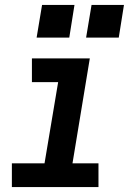

<svg xmlns="http://www.w3.org/2000/svg" viewBox="-20 -756 540 776"><path d="M28 0V-96H160L215 -424H109V-520H343L273 -96H378V0ZM460 -604H328L350 -736H481ZM260 -604H128L150 -736H281Z"/></svg>

Font: Iosevka SS04 Oblique
Style: Bold
Weight: 700
Italic angle: -9°
Monospace: yes
Designer: Belleve Invis
Foundry: Belleve Invis
Version: Version 19.0.0; ttfautohint (v1.8.4)